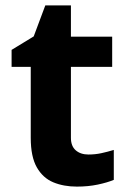

<svg xmlns="http://www.w3.org/2000/svg" viewBox="-20 -682 474 712"><path d="M308 -109Q333 -109 356 -114Q379 -119 402 -126V-15Q378 -5 342.5 2.5Q307 10 265 10Q216 10 177.5 -6Q139 -22 116.5 -61.5Q94 -101 94 -171V-434H23V-497L105 -547L148 -662H243V-546H396V-434H243V-171Q243 -140 261 -124.5Q279 -109 308 -109Z"/></svg>

Font: Noto Sans Armenian
Style: Regular
Weight: 400
Designer: Monotype Design Team
Foundry: Monotype Imaging Inc.
Version: Version 2.007